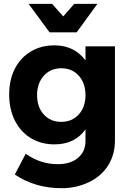

<svg xmlns="http://www.w3.org/2000/svg" viewBox="-20 -779 685 999"><path d="M389.9 -183.6Q424.8 -222.2 424.8 -284.2Q424.8 -346.2 389.9 -385Q355 -423.8 299.1 -423.8Q243.2 -423.8 208 -385Q172.9 -346.2 172.9 -284.2Q172.9 -222.2 207.5 -183.6Q242.2 -145 298.6 -145Q355 -145 389.9 -183.6ZM263.2 -543Q366.2 -543 424.8 -464.8V-538.1H578.1V-49.8Q578.1 26.4 542 82.8Q505.9 139.2 440.9 169.7Q376 200.2 300.8 200.2Q162.1 200.2 57.1 128.9L113.8 21Q189.9 75.2 280.8 75.2Q346.7 75.2 385.7 42.5Q424.8 9.8 424.8 -44.9V-106Q369.6 -27.8 263.2 -27.8Q194.3 -27.8 140.6 -60.3Q86.9 -92.8 57.4 -151.9Q27.8 -210.9 27.8 -287.6Q27.8 -364.3 57.4 -421.6Q86.9 -479 140.4 -511Q193.8 -543 263.2 -543ZM366.2 -758.8H486.8L378.9 -610.8H237.8L128.9 -758.8H251L309.1 -693.8Z"/></svg>

Font: Montserrat-SemiBold
Style: Regular
Weight: 600
Designer: Julieta Ulanovsky
Foundry: Julieta Ulanovsky
Version: Version 6.001